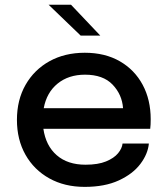

<svg xmlns="http://www.w3.org/2000/svg" viewBox="-20 -756 688 788"><path d="M591 -167Q587 -124 556 -83Q525 -42 467.5 -15.5Q410 11 327.5 11Q245 11 182.2 -24Q119.5 -59 84.5 -121Q49.5 -183 49.5 -264Q49.5 -346 85 -408Q120.5 -470 183.2 -504.8Q246 -539.5 328 -539.5Q411 -539.5 471.8 -504.5Q532.5 -469.5 565.5 -408Q598.5 -346.5 598.5 -266.5Q598.5 -257.5 598 -244.8Q597.5 -232 596.5 -227.5H158Q168 -158 212.8 -119Q257.5 -80 331 -80Q382.5 -80 415.2 -93.5Q448 -107 464.5 -127Q481 -147 483 -167ZM329 -449.5Q261.5 -449.5 216.5 -413Q171.5 -376.5 159.5 -312H485Q481 -368 442 -408.8Q403 -449.5 329 -449.5ZM391.5 -610H311L179.5 -736.5H271.5Z"/></svg>

Font: Epilogue Medium
Style: Regular
Weight: 500
Designer: Tyler Finck
Foundry: Etcetera Type Co
Version: Version 2.111; ttfautohint (v1.8.3)